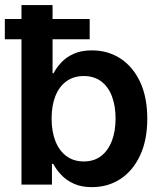

<svg xmlns="http://www.w3.org/2000/svg" viewBox="-24 -748 656 778"><path d="M348.1 10.3Q305.7 10.3 275.1 -3.7Q244.6 -17.6 224.4 -39.1Q204.1 -60.5 191.9 -84H186.5V0H63V-727.5H189V-451.2H192.9Q204.6 -473.6 224.4 -494.9Q244.1 -516.1 274.7 -530Q305.2 -543.9 348.6 -543.9Q413.1 -543.9 463.6 -511.2Q514.2 -478.5 543.5 -416.5Q572.8 -354.5 572.8 -267.1Q572.8 -180.7 543.9 -118.7Q515.1 -56.6 464.6 -23.2Q414.1 10.3 348.1 10.3ZM315.4 -93.8Q356.9 -93.8 385.5 -115.7Q414.1 -137.7 429.2 -176.8Q444.3 -215.8 444.3 -267.6Q444.3 -319.3 429.4 -358.2Q414.6 -397 385.7 -418.5Q356.9 -439.9 315.4 -439.9Q274.4 -439.9 245.1 -418.7Q215.8 -397.5 200.4 -358.6Q185.1 -319.8 185.1 -267.6Q185.1 -215.8 200.4 -176.5Q215.8 -137.2 245.1 -115.5Q274.4 -93.8 315.4 -93.8ZM-4.4 -588.9V-670.9H339.4V-588.9Z"/></svg>

Font: Inter 20pt SemiBold
Style: Regular
Weight: 600
Version: Version 4.001;git-66647c0bb